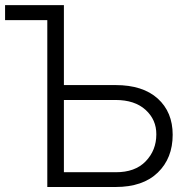

<svg xmlns="http://www.w3.org/2000/svg" viewBox="-32 -748 710 768"><path d="M223.6 -727.5V-407.7H430.2Q539.1 -407.7 598.9 -353.8Q658.7 -299.8 658.7 -209Q658.7 -115.2 599.1 -57.6Q539.6 0 430.2 0H157.2V-667.5H-11.7V-727.5ZM223.6 -348.1V-59.1H430.2Q508.3 -58.6 550.8 -102.8Q593.3 -147 593.3 -210.4Q593.8 -269 550.3 -308.6Q506.8 -348.1 430.2 -348.1Z"/></svg>

Font: Inter Display Light
Style: Regular
Weight: 300
Designer: Rasmus Andersson
Foundry: rsms
Version: Version 4.000;git-a52131595